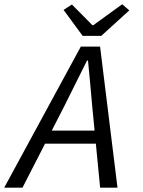

<svg xmlns="http://www.w3.org/2000/svg" viewBox="-43 -873 663 893"><path d="M-23.5 0 332.9 -656.3H422.5L503.5 0H422.7L386.1 -376.9Q381.3 -429.6 376.5 -484Q371.8 -538.5 366.3 -591.3H361.7Q334.2 -537.1 308.9 -485.5Q283.7 -434 256.1 -379.4L61.5 0ZM136.8 -204.9 152.1 -265.5H440.2L429.3 -204.9ZM341.3 -706.3 252.7 -826.9 291.5 -852 386.9 -755.7H390.9L525.2 -853.2L558.3 -824.7L428.2 -706.3Z"/></svg>

Font: SourceCodeVF
Style: Italic
Weight: 200
Italic angle: -11°
Monospace: yes
Designer: Paul D. Hunt, Teo Tuominen
Foundry: Adobe
Version: Version 1.026;hotconv 1.1.0;makeotfexe 2.6.0